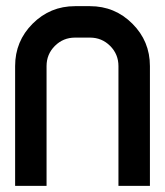

<svg xmlns="http://www.w3.org/2000/svg" viewBox="-20 -606 538 626"><path d="M224.6 -483.4Q186 -483.4 158.9 -456.3Q131.8 -429.2 131.8 -390.6V0H29.3V-390.6Q29.3 -471.7 86.4 -528.8Q143.6 -585.9 224.6 -585.9H273.4Q354.5 -585.9 411.6 -528.8Q468.8 -471.7 468.8 -390.6V0H366.2V-390.6Q366.2 -429.2 339.1 -456.3Q312 -483.4 273.4 -483.4Z"/></svg>

Font: NAYAKA
Style: Regular
Weight: 400
Designer: R.S. Wihananto
Foundry: R.S. Wihananto
Version: Version 1.92